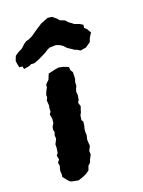

<svg xmlns="http://www.w3.org/2000/svg" viewBox="-148 -808 662 891"><g transform="rotate(-20 183.0 -362.0)"><path d="M16 -55 22 -77 19 -92 29 -106 25 -126 33 -135 37 -161V-177L49 -200L48 -218L53 -231L50 -246L53 -259L62 -273L64 -294L60 -316L68 -328V-343L71 -356L69 -382L76 -396L75 -406L80 -419L91 -441V-451L101 -462L109 -469L120 -496L149 -503L161 -505L171 -507L193 -503L206 -498L219 -492L220 -477L228 -464L227 -432L222 -417L221 -398L215 -386L211 -372L213 -359L209 -334L202 -322L208 -303L203 -290L199 -276L192 -263L189 -241L195 -232L192 -210L189 -201L187 -186L188 -168L183 -146L184 -127L185 -116L174 -94L175 -77L164 -56L159 -42L147 -31L140 -11L123 1L105 9L81 17L50 11L41 7L32 -3L15 -24L17 -34ZM20 -555 17 -569 2 -570 -1 -583 -4 -603 5 -626 23 -638 43 -648 60 -664 73 -673 88 -677 107 -686 128 -701 154 -718 166 -726 186 -734 204 -741 225 -738 243 -723 253 -711 276 -702 288 -688 296 -683 310 -672 334 -663 349 -654 347 -639 358 -629 370 -608 363 -598 355 -584 349 -568 330 -555 325 -551 296 -546 280 -556 272 -558 265 -563 241 -579 228 -593 215 -602 197 -609 165 -608 152 -602 137 -592 108 -578 98 -573 73 -564 57 -565 48 -560Z"/></g></svg>

Font: Winky Rough SemiBold
Style: Italic
Weight: 600
Italic angle: -8.97852°
Designer: Simon Atzbach
Foundry: typofactur
Version: Version 1.206; ttfautohint (v1.8.4.7-5d5b)